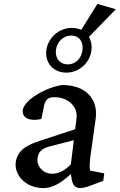

<svg xmlns="http://www.w3.org/2000/svg" viewBox="-20 -949 610 978"><path d="M202 9C245 9 290 -15 341 -63L346 -32C351 -5 365 9 389 9C402 9 422 4 445 -5L506 -28L511 -66L439 -80C435 -94 437 -125 441 -156L468 -349C479 -450 412 -516 297 -516C216 -505 103 -441 96 -388C91 -348 133 -329 191 -343L201 -394C209 -441 221 -454 258 -454C325 -454 377 -407 370 -348L363 -291L181 -231C102 -206 67 -174 60 -121C53 -58 109 9 202 9ZM171 -141C174 -172 191 -192 229 -202L356 -235L341 -112C309 -79 278 -64 245 -64C200 -64 166 -102 171 -141ZM216 -693C208 -628 253 -579 318 -579C383 -579 438 -629 446 -693C449 -719 444 -742 433 -761L570 -902L476 -929L394 -797C380 -803 364 -807 346 -807C281 -807 224 -757 216 -693ZM265 -694C270 -737 303 -768 343 -768C382 -768 406 -738 400 -694C395 -650 364 -621 325 -621C285 -621 260 -652 265 -694Z"/></svg>

Font: TPK Tissa Web Medium
Style: Italic
Weight: 500
Italic angle: -7°
Designer: Jacques Le Bailly, Suppakit Chalermlarp | Katatrad Co.,Ltd.
Foundry: Jacques Le Bailly, Cadson Demak Co.,Ltd.
Version: Version 5.000;Glyphs 3.1.2 (3151)